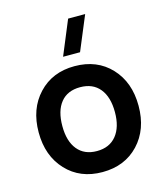

<svg xmlns="http://www.w3.org/2000/svg" viewBox="-120 -894 858 999"><g transform="rotate(-15 309.0 -394.0)"><path d="M356 -617.7H264.6L341.3 -802.7H433.1ZM308.6 15.1Q188.5 15.1 114.3 -64.2Q40 -143.6 40 -270Q40 -396.5 114.5 -475.8Q189 -555.2 308.6 -555.2Q429.7 -555.2 503.9 -476.1Q578.1 -397 578.1 -270Q578.1 -143.1 503.7 -64Q429.2 15.1 308.6 15.1ZM308.6 -98.1Q376.5 -98.1 413.6 -143.8Q450.7 -189.5 450.7 -270Q450.7 -351.6 413.8 -396.7Q377 -441.9 308.6 -441.9Q240.2 -441.9 203.9 -397Q167.5 -352.1 167.5 -270Q167.5 -188.5 204.3 -143.3Q241.2 -98.1 308.6 -98.1Z"/></g></svg>

Font: Vela Sans Bd
Style: Bold
Weight: 700
Designer: Principal design: Mikhail Sharanda - project Manrope.
Design modification: Ravid Balaliev
Foundry: Mikhail Sharanda
Version: Version 1.001